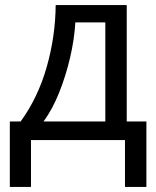

<svg xmlns="http://www.w3.org/2000/svg" viewBox="-20 -556 621 762"><path d="M483 -536V-74H561V186H476V0H103V186H19V-74H62Q131 -169 165.5 -290.5Q200 -412 201 -536ZM279 -467Q275 -399 258 -326.5Q241 -254 214.5 -188Q188 -122 153 -74H398V-467Z"/></svg>

Font: Noto Sans
Style: Regular
Weight: 400
Designer: Monotype Design Team
Foundry: Monotype Imaging Inc.
Version: Version 2.007